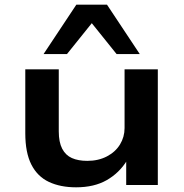

<svg xmlns="http://www.w3.org/2000/svg" viewBox="-20 -790 785 820"><path d="M305 10Q238 10 189 -13Q140 -36 114 -87Q88 -138 88 -221V-494H231V-229Q231 -183 245.5 -155Q260 -127 287 -115Q314 -103 353 -103Q400 -103 436.5 -122Q473 -141 492.5 -173Q512 -205 512 -243V-494H654V0H519V-104H522Q489 -51 435.5 -20.5Q382 10 305 10ZM166 -559 306 -770H437L577 -559H478L372 -691L266 -559Z"/></svg>

Font: Nunito Sans 10pt Expanded
Style: Bold
Weight: 700
Width: 7
Designer: Vernon Adams
Foundry: Vernon Adams
Version: Version 3.101;gftools[0.9.27]